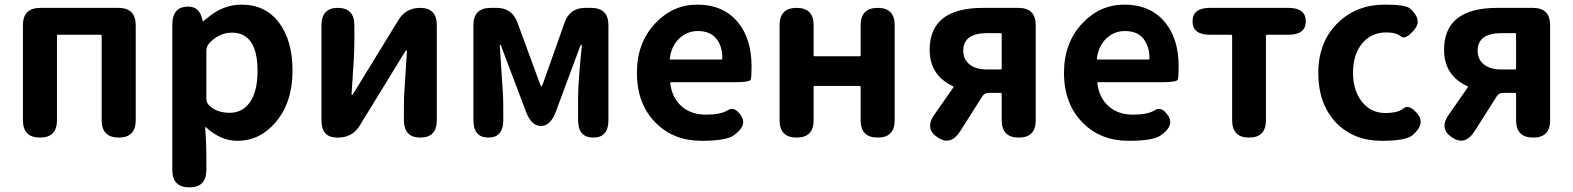

<svg xmlns="http://www.w3.org/2000/svg" viewBox="-20 -594 6791 829"><path d="M153 0Q79 0 79 -75V-485Q79 -560 154 -560H491Q566 -560 566 -485V-75Q566 0 493 0Q419 0 419 -75V-439Q419 -444 414 -444H231Q226 -444 226 -439V-75Q226 0 153 0Z M798 215Q724 215 724 140V-487Q724 -560 783 -565Q842 -571 854 -507Q855 -502 856.5 -502Q858 -502 876 -517Q943 -574 1023 -574Q1126 -574 1184.5 -496.5Q1243 -419 1243 -289Q1243 -151 1170 -66Q1102 14 1005 14Q933 14 870 -44Q866 -47 866 -42L869 6Q871 45 871 84V140Q871 215 798 215ZM1058 -151Q1092 -199 1092 -287Q1092 -453 981 -453Q928 -453 886 -410Q871 -395 871 -374V-169Q871 -149 886 -136Q918 -107 972 -107Q1026 -107 1058 -151Z M1435 0Q1368 0 1368 -75V-485Q1368 -560 1439 -560Q1510 -560 1510 -485V-422Q1510 -383 1508 -344L1498 -188Q1498 -183 1499.5 -183Q1501 -183 1510 -197L1700 -507Q1732 -560 1794 -560Q1866 -560 1866 -485V-75Q1866 0 1795 0Q1724 0 1724 -75V-137Q1724 -176 1727 -215L1737 -372Q1737 -377 1735 -377Q1733 -377 1724 -363L1534 -53Q1502 0 1440 0Z M2089 0Q2024 0 2024 -75V-485Q2024 -560 2099 -560H2124Q2191 -560 2214 -497L2311 -233Q2315 -221 2317.5 -221Q2320 -221 2324 -232L2418 -497Q2440 -560 2507 -560H2532Q2607 -560 2607 -485V-75Q2607 0 2542 0Q2476 0 2476 -75V-173Q2476 -236 2492 -396Q2492 -401 2489.5 -401Q2487 -401 2483 -389L2380 -112Q2357 -50 2316 -50Q2274 -50 2251 -112L2146 -389Q2142 -401 2140 -401Q2138 -401 2138 -396L2150 -212Q2153 -173 2153 -134V-75Q2153 0 2089 0Z M3009 14Q2888 14 2811 -64Q2730 -145 2730 -280Q2730 -411 2811 -495Q2886 -574 2991 -574Q3103 -574 3166 -498Q3225 -427 3225 -307Q3225 -262 3221.5 -250.5Q3218 -239 3150 -239H2878Q2873 -239 2874 -234Q2882 -171 2923 -135Q2964 -99 3028 -99Q3092 -99 3122 -118Q3152 -137 3180 -94Q3208 -51 3147 -9Q3114 14 3009 14ZM2872 -342Q2871 -337 2876 -337H3094Q3099 -337 3099 -342Q3099 -395 3072.5 -427.5Q3046 -460 2993 -460Q2947 -460 2913 -428Q2879 -396 2872 -342Z M3420 0Q3346 0 3346 -75V-485Q3346 -560 3420 -560Q3493 -560 3493 -485V-356Q3493 -351 3498 -351H3691Q3696 -351 3696 -356V-485Q3696 -560 3770 -560Q3843 -560 3843 -485V-75Q3843 0 3770 0Q3696 0 3696 -75V-218Q3696 -223 3691 -223H3498Q3493 -223 3493 -218V-75Q3493 0 3420 0Z M4028 -1Q3971 -39 4015 -100L4096 -216Q4099 -220 4094 -222Q3994 -269 3994 -379Q3994 -560 4224 -560H4377Q4452 -560 4452 -485V-75Q4452 0 4379 0Q4305 0 4305 -75V-188Q4305 -193 4300 -193H4248Q4232 -193 4222 -179L4125 -26Q4084 37 4028 -1ZM4243 -294H4300Q4305 -294 4305 -299V-446Q4305 -451 4300 -451H4243Q4139 -451 4139 -375Q4139 -338 4166 -316Q4193 -294 4243 -294Z M4853 14Q4732 14 4655 -64Q4574 -145 4574 -280Q4574 -411 4655 -495Q4730 -574 4835 -574Q4947 -574 5010 -498Q5069 -427 5069 -307Q5069 -262 5065.5 -250.5Q5062 -239 4994 -239H4722Q4717 -239 4718 -234Q4726 -171 4767 -135Q4808 -99 4872 -99Q4936 -99 4966 -118Q4996 -137 5024 -94Q5052 -51 4991 -9Q4958 14 4853 14ZM4716 -342Q4715 -337 4720 -337H4938Q4943 -337 4943 -342Q4943 -395 4916.5 -427.5Q4890 -460 4837 -460Q4791 -460 4757 -428Q4723 -396 4716 -342Z M5373 0Q5300 0 5300 -75V-439Q5300 -444 5295 -444H5204Q5129 -444 5129 -502Q5129 -560 5204 -560H5543Q5618 -560 5618 -502Q5618 -444 5543 -444H5451Q5446 -444 5446 -439V-75Q5446 0 5373 0Z M5945 14Q5826 14 5750 -63Q5672 -144 5672 -279Q5672 -414 5758 -497Q5839 -574 5958 -574Q6048 -574 6067 -558Q6124 -509 6086 -465Q6048 -420 6028 -437Q6008 -454 5966 -454Q5901 -454 5861.5 -406.5Q5822 -359 5822 -280.5Q5822 -202 5861 -154Q5900 -106 5961 -106Q6016 -106 6040 -126Q6064 -146 6100 -103Q6136 -60 6080 -11Q6051 14 5945 14Z M6249 -1Q6192 -39 6236 -100L6317 -216Q6320 -220 6315 -222Q6215 -269 6215 -379Q6215 -560 6445 -560H6598Q6673 -560 6673 -485V-75Q6673 0 6600 0Q6526 0 6526 -75V-188Q6526 -193 6521 -193H6469Q6453 -193 6443 -179L6346 -26Q6305 37 6249 -1ZM6464 -294H6521Q6526 -294 6526 -299V-446Q6526 -451 6521 -451H6464Q6360 -451 6360 -375Q6360 -338 6387 -316Q6414 -294 6464 -294Z"/></svg>

Font: Resource Han Rounded KR
Style: Bold
Weight: 700
Designer: Cyano Hao (round all glyphs); Ryoko NISHIZUKA 西塚涼子 (kana, bopomofo & ideographs); Paul D. Hunt (Latin, Greek & Cyrillic)
Foundry: Cyano Hao
Version: 0.990